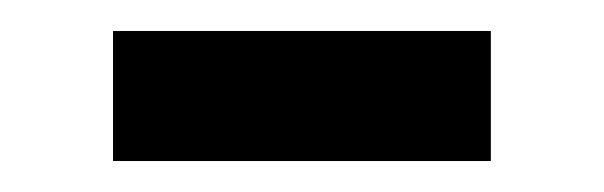

<svg xmlns="http://www.w3.org/2000/svg" viewBox="-20 -329 390 124"><path d="M297 -225H53V-309H297Z"/></svg>

Font: Hind Mysuru Medium
Style: Regular
Weight: 500
Designer: Manushi Parikh, Hitesh Malaviya
Foundry: Indian Type Foundry
Version: Version 0.703;PS 1.0;hotconv 1.0.86;makeotf.lib2.5.63406